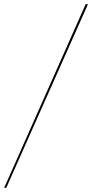

<svg xmlns="http://www.w3.org/2000/svg" viewBox="-98 -780 442 921"><path d="M-78 121 313 -760H324L-68 121Z"/></svg>

Font: Noto Serif Display SemiCondensed ExtraLight
Style: Italic
Weight: 200
Width: 4
Italic angle: -12°
Designer: Monotype Design Team
Foundry: Monotype Imaging Inc.
Version: Version 2.009